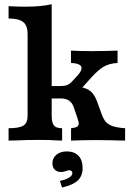

<svg xmlns="http://www.w3.org/2000/svg" viewBox="-20 -651 612 889"><path d="M107.8 -115.3V-494.3Q107.8 -532.6 87.5 -548.9Q67.3 -565.3 19.7 -565.3V-622.5Q59.1 -620.1 97.7 -620.1Q171.4 -620.1 219.3 -631.4V-115.3Q219.3 -82.6 229.8 -69.9Q240.3 -57.3 267.6 -57.3V0Q255.9 -0.8 243.7 -0.8Q211 -3.2 164.9 -3.2Q101.2 -3.2 53.6 -0.8L19.7 0V-57.3Q69.7 -57.3 88.7 -69.8Q107.8 -82.3 107.8 -115.3ZM339.3 -101.9 321.9 -153.3Q314.4 -175.4 299.6 -185.3Q284.7 -195.2 260.2 -195.2H198.4V-252.4H253.9Q279.3 -252.4 291.4 -257.4Q303.5 -262.4 318.4 -278.9L339.3 -301.8Q355.5 -319.9 357.4 -332.4Q359.3 -344.9 347.1 -351.6Q334.9 -358.2 308.6 -359.4V-416.7Q344.9 -414.3 405.9 -414.3Q460.8 -414.3 524.3 -416.7V-359.4Q485 -357.2 459.5 -341.8Q434 -326.5 403.3 -292.7L339.2 -220.9L328.9 -250.4Q360.2 -248.3 379.6 -240.3Q399.1 -232.4 412 -214.8Q424.9 -197.3 434.5 -167L451.2 -121.3Q459.1 -98.7 471.2 -85.7Q483.4 -72.8 503.9 -66.2Q524.4 -59.7 559.3 -57.3V0Q468.3 -2.4 423.4 -2.4Q366 -2.4 309 0V-57.3Q327.4 -59.2 335.5 -63.5Q343.6 -67.7 344.4 -76.3Q345.2 -85 339.3 -101.9ZM315.1 150.2Q315.1 144.5 311.1 140.9Q307 137.3 300.6 137.3Q295.4 137.3 286.3 140.5Q281.4 142.5 275.4 144Q269.5 145.4 262.9 145.4Q244.4 145.4 233.6 134.6Q222.7 123.8 222.7 105.1Q222.7 80.8 241.2 65.4Q259.7 50.1 289.9 50.1Q324.2 50.1 343.4 70.3Q362.5 90.5 362.5 126.9Q362.5 163.7 340.2 184.7Q317.9 205.7 267.2 217.3L257.3 186.5Q284.7 181 299.9 171.4Q315.1 161.8 315.1 150.2Z"/></svg>

Font: Playfair Micro SmCond SmLight
Style: Regular
Weight: 360
Width: 4
Designer: Claus Eggers Sørensen
Foundry: Claus Eggers Sørensen
Version: Version 2.100;Glyphs 3.2 (3219)